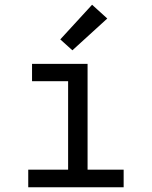

<svg xmlns="http://www.w3.org/2000/svg" viewBox="-20 -789 640 809"><path d="M99 0V-74H267V-447H115V-520H349V-74H501V0ZM285 -577 234 -623 368 -769 432 -711Z"/></svg>

Font: Iosevka Custom Extended
Style: Regular
Weight: 400
Width: 7
Monospace: yes
Designer: Belleve Invis
Foundry: Belleve Invis
Version: Version 11.2.4; ttfautohint (v1.8.4)